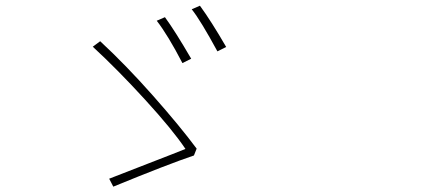

<svg xmlns="http://www.w3.org/2000/svg" viewBox="-20 -744 1540 686"><path d="M569.3 -682.6Q604.5 -634.8 663.1 -534.2L631.8 -518.6Q580.1 -618.2 540 -669.9ZM694.3 -723.6Q734.4 -668.9 788.1 -576.2L756.8 -560.5Q696.3 -671.9 665 -710.9ZM672.9 -188.5Q580.1 -157.2 384.8 -77.1L370.1 -105.5Q399.4 -117.2 506.8 -158.7Q614.3 -200.2 642.6 -211.9Q596.7 -280.3 499 -387.2Q401.4 -494.1 311.5 -577.1L337.9 -596.7Q429.7 -511.7 526.9 -401.9Q624 -292 682.6 -212.9Z"/></svg>

Font: Bpmf Zihi Sans ExtraLight
Style: ExtraLight
Weight: 250
Foundry: But Ko
Version: Version 1.320